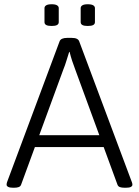

<svg xmlns="http://www.w3.org/2000/svg" viewBox="-20 -880 653 902"><path d="M41 2Q26 2 18.5 -2Q11 -6 11 -12Q11 -15 11.5 -18Q12 -21 13 -24L260 -686Q263 -694 272 -698Q281 -702 295 -702H317Q332 -702 340.5 -698Q349 -694 352 -686L600 -23Q601 -20 601.5 -17.5Q602 -15 602 -12Q602 -6 595 -2Q588 2 572 2H565Q552 2 543.5 -1Q535 -4 532 -12L334 -552Q326 -573 319 -594Q312 -615 307 -636H305Q298 -615 292 -594.5Q286 -574 277 -552L79 -12Q76 -4 67.5 -1Q59 2 46 2ZM117 -189V-245H493V-189ZM392 -758Q375 -758 367 -762.5Q359 -767 359 -776V-842Q359 -850 367 -855Q375 -860 392 -860Q410 -860 418 -855Q426 -850 426 -842V-776Q426 -767 418 -762.5Q410 -758 392 -758ZM223 -758Q205 -758 197 -762.5Q189 -767 189 -776V-842Q189 -850 197 -855Q205 -860 223 -860Q240 -860 248 -855Q256 -850 256 -842V-776Q256 -767 248 -762.5Q240 -758 223 -758Z"/></svg>

Font: Asap Light
Style: Regular
Weight: 300
Designer: Pablo Cosgaya
Foundry: Omnibus-Type
Version: Version 3.001